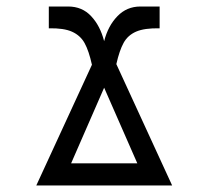

<svg xmlns="http://www.w3.org/2000/svg" viewBox="-20 -570 640 590"><path d="M130 -483V-550H189.5Q232.5 -550 260.2 -520.2Q288 -490.5 300 -443.5Q312 -490.5 340.8 -520.2Q369.5 -550 411.5 -550H470.5V-483Q424 -484 398.2 -472.8Q372.5 -461.5 359.8 -438.2Q347 -415 337.5 -373L509 0H91.5L262.5 -371Q253 -414 240 -437.5Q227 -461 201.5 -472.5Q176 -484 130 -483ZM402 -68 300 -300.5 198.5 -68Z"/></svg>

Font: JuliaMono Light
Style: Regular
Weight: 300
Monospace: yes
Designer: cormullion
Foundry: corm
Version: Version 0.054; ttfautohint (v1.8.4)